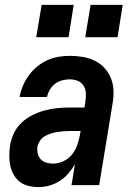

<svg xmlns="http://www.w3.org/2000/svg" viewBox="-20 -756 540 784"><path d="M137 8Q116 8 96 3Q76 -2 61 -13.5Q46 -25 36 -42.5Q26 -60 22 -79.5Q18 -99 18 -119.5Q18 -140 21 -161Q25 -187 36.5 -211.5Q48 -236 68 -255Q88 -274 112.5 -286Q137 -298 162.5 -305Q188 -312 214 -314.5Q240 -317 265 -317H325L329 -345Q332 -361 330.5 -377.5Q329 -394 320.5 -407Q312 -420 297 -426Q282 -432 265 -432Q250 -432 234 -428Q218 -424 205 -414Q192 -404 183.5 -389.5Q175 -375 172 -360H60Q64 -383 73.5 -405.5Q83 -428 97.5 -448Q112 -468 131.5 -484Q151 -500 173 -510Q195 -520 218.5 -524Q242 -528 265 -528Q292 -528 318.5 -523.5Q345 -519 368 -507.5Q391 -496 408 -477Q425 -458 434 -434Q443 -410 443.5 -383Q444 -356 439 -329L385 0H272L286 -85Q274 -65 258.5 -47Q243 -29 223 -16.5Q203 -4 181 2Q159 8 137 8ZM197 -88Q218 -88 238.5 -97.5Q259 -107 273 -124Q287 -141 294.5 -161.5Q302 -182 306 -203L309 -221H265Q253 -221 240 -220Q227 -219 214 -217Q201 -215 188.5 -211Q176 -207 164 -200.5Q152 -194 144 -182.5Q136 -171 133 -159Q131 -144 134 -130Q137 -116 146 -106Q155 -96 169 -92Q183 -88 197 -88ZM460 -604H328L350 -736H481ZM260 -604H128L150 -736H281Z"/></svg>

Font: Iosevka SS04
Style: Bold Italic
Weight: 700
Italic angle: -9°
Monospace: yes
Designer: Belleve Invis
Foundry: Belleve Invis
Version: Version 19.0.0; ttfautohint (v1.8.4)